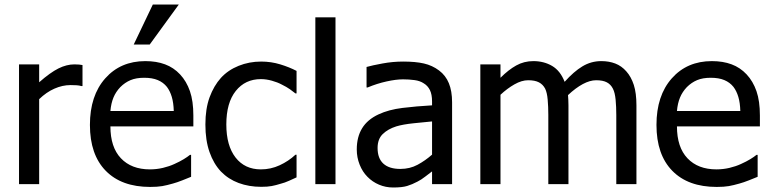

<svg xmlns="http://www.w3.org/2000/svg" viewBox="-20 -818 3422 853"><path d="M346.5 -435.5H342Q332 -438.5 320.5 -439.2Q309 -440 293.5 -440Q257.5 -440 221.8 -424.2Q186 -408.5 154 -377.5V0H64.5V-532H154V-452.5Q203.5 -496 239.8 -514Q276 -532 310.5 -532Q324 -532 331 -531.2Q338 -530.5 346.5 -529Z M647 12.5Q520 12.5 449.8 -59.2Q379.5 -131 379.5 -263Q379.5 -393 447.5 -469.8Q515.5 -546.5 625.5 -546.5Q675 -546.5 713.2 -532.2Q751.5 -518 780 -487.5Q808.5 -457 823.8 -413Q839 -369 839 -305V-256.5H470.5Q470.5 -164 517.2 -114.8Q564 -65.5 646 -65.5Q675.5 -65.5 704 -72.2Q732.5 -79 755 -89.5Q779.5 -100.5 796.2 -110.8Q813 -121 824 -130H829V-32.5Q813.5 -26 790 -16.8Q766.5 -7.5 748 -2.5Q722 5 700.8 8.8Q679.5 12.5 647 12.5ZM752 -325Q751 -361.5 743.2 -387.5Q735.5 -413.5 721.5 -432Q705.5 -452 681 -462.2Q656.5 -472.5 620.5 -472.5Q585 -472.5 560 -462Q535 -451.5 514.5 -431Q494.5 -410 484 -384.5Q473.5 -359 470.5 -325ZM774.5 -798 645 -620H574L659 -798Z M1140.5 12Q1086 12 1040.2 -5Q994.5 -22 961.5 -56Q929 -90.5 910.8 -142.5Q892.5 -194.5 892.5 -265Q892.5 -335 911.2 -386Q930 -437 961.5 -472Q993 -506.5 1040 -525.5Q1087 -544.5 1140.5 -544.5Q1184.5 -544.5 1225.2 -532Q1266 -519.5 1297.5 -503V-403H1292.5Q1283 -411 1268 -421.5Q1253 -432 1231.5 -442.5Q1213 -452.5 1187.8 -459.5Q1162.5 -466.5 1139 -466.5Q1069.5 -466.5 1027.5 -414Q985.5 -361.5 985.5 -265Q985.5 -171 1026.5 -118.2Q1067.5 -65.5 1139 -65.5Q1183 -65.5 1222.5 -83.8Q1262 -102 1292.5 -130.5H1297.5V-30Q1284.5 -24 1264.5 -15Q1244.5 -6 1228 -2Q1205.5 5 1187.2 8.5Q1169 12 1140.5 12Z M1470.5 0H1381V-741H1470.5Z M1899.5 -131V-278.5Q1867.5 -275.5 1818.8 -270.5Q1770 -265.5 1740.5 -256.5Q1704 -245 1680.8 -222.8Q1657.5 -200.5 1657.5 -160.5Q1657.5 -114.5 1683.2 -91Q1709 -67.5 1758.5 -67.5Q1801 -67.5 1835.2 -86Q1869.5 -104.5 1899.5 -131ZM1899.5 -56.5Q1888.5 -48.5 1870 -34Q1851.5 -19.5 1834.5 -11Q1811 1.5 1788.8 8.2Q1766.5 15 1726.5 15Q1693.5 15 1664 2.5Q1634.5 -10 1612.5 -32.5Q1590.5 -54.5 1577.8 -86.5Q1565 -118.5 1565 -154Q1565 -209.5 1588.8 -248.2Q1612.5 -287 1662 -310Q1707 -331 1768 -338.5Q1829 -346 1899.5 -350V-367Q1899.5 -398.5 1890 -417.8Q1880.5 -437 1863 -447.5Q1846 -459 1821.2 -462.2Q1796.5 -465.5 1770.5 -465.5Q1739.5 -465.5 1697.5 -456.2Q1655.5 -447 1613.5 -429.5H1608.5V-520.5Q1633 -527.5 1679.2 -536Q1725.5 -544.5 1771 -544.5Q1826 -544.5 1863.2 -536Q1900.5 -527.5 1930.5 -505Q1960 -483 1974.2 -448.2Q1988.5 -413.5 1988.5 -363.5V0H1899.5Z M2718 0V-307.5Q2718 -344 2715 -375.2Q2712 -406.5 2703 -424Q2693.5 -443 2676 -452.2Q2658.5 -461.5 2628.5 -461.5Q2601 -461.5 2569.2 -444.5Q2537.5 -427.5 2503.5 -395.5Q2504 -387.5 2504.8 -376.2Q2505.5 -365 2505.5 -350V0H2416V-307.5Q2416 -344 2413.2 -375.2Q2410.5 -406.5 2402 -424Q2392 -443 2374.2 -452.2Q2356.5 -461.5 2326.5 -461.5Q2297.5 -461.5 2265.5 -443.2Q2233.5 -425 2203.5 -397V0H2114V-532H2203.5V-472.5Q2239 -508 2273.5 -527.2Q2308 -546.5 2349.5 -546.5Q2396.5 -546.5 2433 -525Q2469.5 -503.5 2488.5 -454.5Q2529 -500 2567.5 -523.2Q2606 -546.5 2651.5 -546.5Q2685.5 -546.5 2713.5 -535.8Q2741.5 -525 2762.5 -501Q2784 -477 2795.8 -440.8Q2807.5 -404.5 2807.5 -350V0Z M3164 12.5Q3037 12.5 2966.8 -59.2Q2896.5 -131 2896.5 -263Q2896.5 -393 2964.5 -469.8Q3032.5 -546.5 3142.5 -546.5Q3192 -546.5 3230.2 -532.2Q3268.5 -518 3297 -487.5Q3325.5 -457 3340.8 -413Q3356 -369 3356 -305V-256.5H2987.5Q2987.5 -164 3034.2 -114.8Q3081 -65.5 3163 -65.5Q3192.5 -65.5 3221 -72.2Q3249.5 -79 3272 -89.5Q3296.5 -100.5 3313.2 -110.8Q3330 -121 3341 -130H3346V-32.5Q3330.5 -26 3307 -16.8Q3283.5 -7.5 3265 -2.5Q3239 5 3217.8 8.8Q3196.5 12.5 3164 12.5ZM3269 -325Q3268 -361.5 3260.2 -387.5Q3252.5 -413.5 3238.5 -432Q3222.5 -452 3198 -462.2Q3173.5 -472.5 3137.5 -472.5Q3102 -472.5 3077 -462Q3052 -451.5 3031.5 -431Q3011.5 -410 3001 -384.5Q2990.5 -359 2987.5 -325Z"/></svg>

Font: Myanmar Ethnic
Style: Regular
Weight: 400
Designer: Khon Soe Zaw Thu
Foundry: PaOh Unicode khonsoezawthu@gmail.com and @hotmail.com
Version: Version 1.01 September 27, 2016